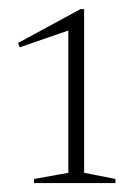

<svg xmlns="http://www.w3.org/2000/svg" viewBox="-20 -708 290 420"><path d="M129.5 -330V-648L137.5 -644L23 -604.5L19.5 -614L156 -688H164V-330L232.5 -316.5V-307.5H54.5V-316.5Z"/></svg>

Font: Newsreader 36pt ExtraLight
Style: Regular
Weight: 250
Designer: Hugues Gentile
Foundry: Production Type
Version: Version 1.003